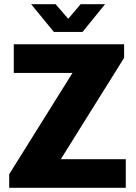

<svg xmlns="http://www.w3.org/2000/svg" viewBox="-20 -899 650 919"><path d="M24 0V-65L327 -550H46V-687H574V-622L271 -137H582V0ZM129 -879H246L332 -780L281 -779L366 -879H483L375 -746H238Z"/></svg>

Font: Archivo SemiCondensed ExtraBold
Style: Regular
Weight: 800
Width: 4
Designer: Hector Gatti
Foundry: Omnibus-Type
Version: Version 2.001